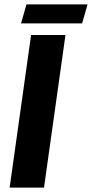

<svg xmlns="http://www.w3.org/2000/svg" viewBox="-20 -857 420 877"><path d="M24 0 122 -697H279L181 0ZM76 -750 101 -837H380L355 -750Z"/></svg>

Font: Hanken Grotesk Black
Style: Italic
Weight: 900
Italic angle: -8°
Designer: Alfredo Marco Pradil
Foundry: Hanken Design Co.
Version: Version 3.013